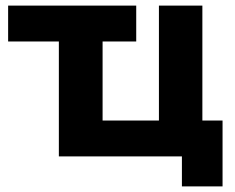

<svg xmlns="http://www.w3.org/2000/svg" viewBox="-20 -558 839 685"><path d="M774 -128V107H629V0H190V-410H9V-538H466V-410H346V-128H547V-538H702V-128Z"/></svg>

Font: Montserrat Alternates
Style: Bold
Weight: 700
Designer: Julieta Ulanovsky
Foundry: Julieta Ulanovsky
Version: Version 7.200